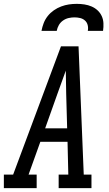

<svg xmlns="http://www.w3.org/2000/svg" viewBox="-46 -975 566 995"><path d="M-26 0V-70H22L270 -735H361L388 -70H428V0H258V-70H308L304 -240H163L102 -70H144V0ZM302 -310 297 -490Q297 -520 296 -549.5Q295 -579 295 -609Q284 -579 273.5 -549.5Q263 -520 252 -490L188 -310ZM169 -815Q173 -836 180.5 -855.5Q188 -875 201.5 -892Q215 -909 233 -921.5Q251 -934 271 -941.5Q291 -949 311 -952Q331 -955 352 -955Q372 -955 391.5 -952Q411 -949 428.5 -941.5Q446 -934 459.5 -921.5Q473 -909 481 -892Q489 -875 490 -855Q491 -835 488 -815H409Q412 -830 408.5 -844.5Q405 -859 394.5 -868.5Q384 -878 369.5 -881.5Q355 -885 340 -885Q325 -885 309.5 -881.5Q294 -878 280.5 -868.5Q267 -859 259 -845Q251 -831 248 -815Z"/></svg>

Font: Iosevka Slab Oblique
Style: Regular
Weight: 400
Italic angle: -9°
Monospace: yes
Designer: Belleve Invis
Foundry: Belleve Invis
Version: Version 11.1.1; ttfautohint (v1.8.3)